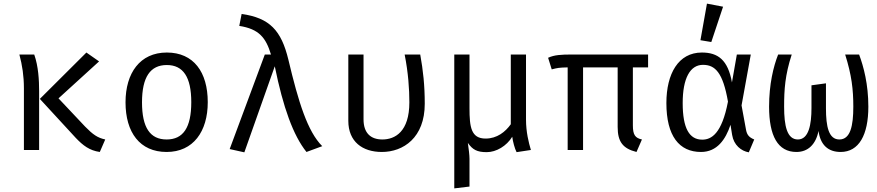

<svg xmlns="http://www.w3.org/2000/svg" viewBox="-20 -828 4840 1060"><path d="M457 -538 200 -282 398 -67C438 -25 474 3 531 11L561 -58C519 -67 493 -85 450 -129L303 -285L527 -489ZM169 -527H87C103 -467 112 -409 112 -340V0H196V-325C196 -385 192 -462 169 -527Z M901 -538C753 -538 673 -425 673 -263C673 -97 752 11 900 11C1047 11 1127 -102 1127 -264C1127 -430 1049 -538 901 -538ZM901 -469C991 -469 1036 -403 1036 -264C1036 -123 991 -58 900 -58C809 -58 764 -123 764 -263C764 -403 810 -469 901 -469Z M1442 -527 1248 -5 1329 13 1497 -462C1543 -235 1599 -80 1672 11L1759 -21C1678 -102 1628 -263 1572 -499C1533 -660 1469 -729 1314 -751L1301 -685C1410 -668 1448 -620 1476 -527Z M2300 -527H2214C2234 -426 2240 -336 2240 -263C2240 -101 2161 -58 2091 -58C2026 -58 1987 -94 1987 -169V-527H1903V-161C1903 -46 1981 11 2088 11C2207 11 2325 -68 2325 -255C2325 -357 2316 -439 2300 -527Z M2884 -527H2800V-142C2770 -100 2724 -63 2661 -63C2581 -63 2572 -126 2572 -231V-527H2488V212L2572 202V49C2572 28 2568 -3 2563 -39C2589 -2 2613 12 2667 12C2720 12 2777 -22 2808 -73C2811 -48 2822 -6 2832 12L2911 0C2899 -40 2884 -99 2884 -168Z M3558 -456V-527H3136C3079 -527 3040 -525 3006 -509L3026 -445C3057 -453 3067 -455 3114 -456V0H3199V-456H3390V-127C3390 -46 3418 -8 3494 11L3524 -58C3487 -66 3474 -83 3474 -136V-456Z M3883 -808 3847 -606 3907 -596 3972 -791ZM3855 -538C3725 -538 3659 -421 3659 -259C3659 -77 3730 11 3850 11C3939 11 3986 -58 4013 -139L4022 -83C4031 -27 4072 6 4114 13L4144 -58C4114 -70 4104 -85 4099 -110L4074 -246L4125 -527H4048L4021 -373C3999 -497 3944 -538 3855 -538ZM3861 -470C3928 -470 3971 -428 3999 -267C3965 -89 3907 -57 3857 -57C3786 -57 3749 -119 3749 -259C3749 -396 3790 -470 3861 -470Z M4723 -527H4646C4682 -413 4691 -334 4691 -239C4691 -133 4675 -58 4614 -58C4555 -58 4540 -129 4540 -230V-368L4460 -357V-231C4460 -141 4445 -58 4385 -58C4325 -58 4309 -133 4309 -239C4309 -334 4314 -413 4351 -527H4276C4250 -461 4226 -363 4226 -239C4226 -78 4274 11 4377 11C4441 11 4484 -31 4499 -105C4509 -28 4552 11 4621 11C4722 11 4774 -83 4774 -239C4774 -363 4748 -460 4723 -527Z"/></svg>

Font: FiraMono Nerd Font
Style: Regular
Weight: 400
Designer: Carrois Corporate & Edenspiekermann AG
Foundry: Carrois Corporate GbR & Edenspiekermann AG
Version: Version 003.206;Nerd Fonts 3.3.0